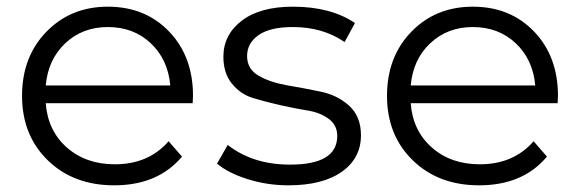

<svg xmlns="http://www.w3.org/2000/svg" viewBox="-20 -550 1737 575"><path d="M558 -263Q558 -260 557.5 -252.5Q557 -245 557 -241H117Q123 -159 180 -108.5Q237 -58 324 -58Q425 -58 485 -127L525 -81Q453 5 322 5Q200 5 123 -70Q46 -145 46 -263Q46 -380 119 -455Q192 -530 303 -530Q415 -530 486.5 -455.5Q558 -381 558 -263ZM303 -469Q227 -469 175.5 -420.5Q124 -372 117 -294H490Q483 -372 431.5 -420.5Q380 -469 303 -469Z M844 5Q780 5 721.5 -13.5Q663 -32 630 -60L662 -116Q737 -57 849 -57Q990 -57 990 -143Q990 -175 964.5 -194Q939 -213 901.5 -219Q864 -225 819.5 -235Q775 -245 737.5 -256.5Q700 -268 674.5 -299.5Q649 -331 649 -380Q649 -446 704 -488Q759 -530 857 -530Q971 -530 1043 -481L1012 -424Q947 -469 857 -469Q789 -469 754.5 -445Q720 -421 720 -382Q720 -343 755 -323Q790 -303 840 -294.5Q890 -286 940.5 -275.5Q991 -265 1026 -233Q1061 -201 1061 -145Q1061 -76 1003.5 -35.5Q946 5 844 5Z M1651 -263Q1651 -260 1650.5 -252.5Q1650 -245 1650 -241H1210Q1216 -159 1273 -108.5Q1330 -58 1417 -58Q1518 -58 1578 -127L1618 -81Q1546 5 1415 5Q1293 5 1216 -70Q1139 -145 1139 -263Q1139 -380 1212 -455Q1285 -530 1396 -530Q1508 -530 1579.5 -455.5Q1651 -381 1651 -263ZM1396 -469Q1320 -469 1268.5 -420.5Q1217 -372 1210 -294H1583Q1576 -372 1524.5 -420.5Q1473 -469 1396 -469Z"/></svg>

Font: mBank
Style: Regular
Weight: 400
Designer: Julieta Ulanovsky
Foundry: Julieta Ulanovsky
Version: Version 7.200;PS 007.200;hotconv 1.0.88;makeotf.lib2.5.64775